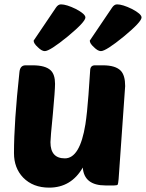

<svg xmlns="http://www.w3.org/2000/svg" viewBox="-20 -849 668 879"><path d="M222 -327Q211 -217 211 -198Q211 -124 277 -124Q346 -124 371 -280Q379 -332 385 -414L393 -530Q395 -550 415 -550H451Q509 -550 533 -525Q553 -504 553 -455Q553 -449 523 -29Q521 -8 519 -4Q516 0 502 0H463Q365 0 359 -82Q306 10 205 10Q131 10 86 -36Q44 -80 44 -148Q44 -289 69 -519Q72 -550 97 -550H129Q188 -550 212 -527Q232 -508 232 -465Q232 -436 222 -327ZM153 -633Q134 -650 134 -663L236 -814Q246 -829 259 -829Q284 -829 327 -808Q371 -785 371 -769Q371 -749 290 -682Q208 -615 185 -615Q171 -615 153 -633ZM410 -633Q391 -650 391 -663L493 -814Q503 -829 516 -829Q541 -829 584 -808Q628 -785 628 -769Q628 -749 547 -682Q465 -615 442 -615Q428 -615 410 -633Z"/></svg>

Font: PoetsenOne
Style: Regular
Weight: 400
Designer: Rodrigo Fuenzalida, Pablo Impallari
Foundry: Pablo Impallari, Rodrigo Fuenzalida
Version: Version 1.000